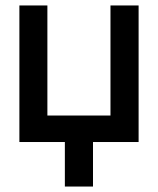

<svg xmlns="http://www.w3.org/2000/svg" viewBox="-20 -520 578 703"><path d="M217.5 0H51V-500H153.5V-97H384.5V-500H487.5V0H320.5V163H217.5Z"/></svg>

Font: Overused Grotesk Medium
Style: Regular
Weight: 525
Version: Version 0.004